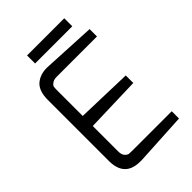

<svg xmlns="http://www.w3.org/2000/svg" viewBox="-250 -961 1066 1066"><g transform="rotate(-45 283.5 -427.5)"><path d="M172 -795V-858H464V-795ZM79 -602Q79 -671 113 -702Q148 -732 199 -732H205L521 -716V-658H205Q181 -658 169 -648Q156 -639 154.5 -629.5Q153 -620 153 -602V-402L481 -392V-333L153 -323V-123Q153 -98 164 -86Q175 -74 185 -72Q195 -71 215 -71H521V-14L215 3H200Q79 3 79 -123Z"/></g></svg>

Font: Mina
Style: Regular
Weight: 400
Version: Version 1.000